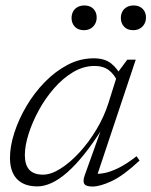

<svg xmlns="http://www.w3.org/2000/svg" viewBox="-20 -673 554 703"><path d="M290.5 -32 352 -203.5H355.5Q321 -149 289 -109Q257 -69 227 -42.5Q197 -16 169.2 -3.2Q141.5 9.5 116.5 9.5Q83.5 9.5 61.2 -2.8Q39 -15 27.8 -38.2Q16.5 -61.5 16.5 -94.5Q16.5 -137.5 32.5 -187Q48.5 -236.5 77 -284.8Q105.5 -333 144 -372.5Q182.5 -412 228 -435.8Q273.5 -459.5 323 -459.5Q363.5 -459.5 387.2 -440.5Q411 -421.5 426 -389.5L412 -371Q399.5 -400 378.8 -415.8Q358 -431.5 326.5 -431.5Q285.5 -431.5 247.8 -409Q210 -386.5 177.8 -349.5Q145.5 -312.5 121.8 -268.8Q98 -225 84.5 -182Q71 -139 71 -105Q71 -69 87.5 -51.2Q104 -33.5 137.5 -33.5Q167 -33.5 202 -55.8Q237 -78 271.2 -115.2Q305.5 -152.5 333.5 -199.5Q361.5 -246.5 377 -295.5L413 -410L446 -454.5H477L332 -20L320 -37Q338 -35 361.2 -39.2Q384.5 -43.5 414 -58Q443.5 -72.5 480 -101L491 -85Q432 -30 389.2 -10Q346.5 10 318.5 10Q294.5 10 288.5 0Q282.5 -10 290.5 -32ZM287 -562.5Q266 -562.5 254 -575.2Q242 -588 242 -607Q242 -620 247.5 -630.5Q253 -641 263.8 -647Q274.5 -653 289 -653Q309.5 -653 321.8 -640.8Q334 -628.5 334 -609Q334 -596 328.2 -585.5Q322.5 -575 312.2 -568.8Q302 -562.5 287 -562.5ZM467.5 -562.5Q446.5 -562.5 434.5 -575.2Q422.5 -588 422.5 -607Q422.5 -620 428 -630.5Q433.5 -641 444.2 -647Q455 -653 469.5 -653Q490 -653 502.2 -640.8Q514.5 -628.5 514.5 -609Q514.5 -596 508.8 -585.5Q503 -575 492.5 -568.8Q482 -562.5 467.5 -562.5Z"/></svg>

Font: Newsreader Light
Style: Italic
Weight: 300
Italic angle: -17°
Designer: Hugues Gentile
Foundry: Production Type
Version: Version 1.003